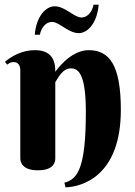

<svg xmlns="http://www.w3.org/2000/svg" viewBox="-20 -722 578 823"><path d="M348 -243C348 -5 314 47 256 61L261 81C331 79 498 33 498 -251C498 -445 448 -507 360 -507C279 -507 217 -414 217 -414C217 -443 215 -507 130 -507C75 -507 31 -482 1 -457L11 -445C20 -452 27 -456 38 -456C59 -456 67 -440 67 -421V-44C67 -30 73 8 142 8C211 8 217 -27 217 -44V-370C227 -383 246 -429 284 -429C315 -429 348 -407 348 -243ZM203 -628C235 -628 272 -580 318 -580C354 -580 396 -620 403 -702H381C376 -674 357 -647 329 -647C297 -647 260 -695 214 -695C178 -695 136 -655 129 -573H151C156 -601 175 -628 203 -628Z"/></svg>

Font: Berkshire Swash
Style: Regular
Weight: 700
Designer: Astigmatic (AOETI)
Foundry: Astigmatic (AOETI)
Version: Version 1.000